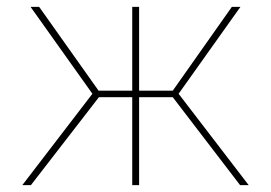

<svg xmlns="http://www.w3.org/2000/svg" viewBox="-20 -539 789 559"><path d="M45 0 249 -266 69 -519H94L267 -275H365V-519H385V-275H483L655 -519H680L500 -266L704 0H679L483 -256H385V0H365V-256H268L70 0Z"/></svg>

Font: Raleway-v4020 Thin
Style: Regular
Weight: 250
Designer: Matt McInerney, Pablo Impallari, Rodrigo Fuenzalida
Foundry: Matt McInerney, Pablo Impallari, Rodrigo Fuenzalida
Version: Version 4.020;PS 004.020;hotconv 1.0.88;makeotf.lib2.5.64775